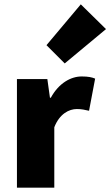

<svg xmlns="http://www.w3.org/2000/svg" viewBox="-20 -864 508 884"><path d="M58 0H230V-278C254 -340 298 -362 334 -362C356 -362 372 -358 390 -354L418 -502C404 -508 387 -512 356 -512C307 -512 251 -482 214 -414H210L198 -500H58ZM278 -572 468 -730 352 -844 194 -656Z"/></svg>

Font: Giro Sans Black
Style: Regular
Weight: 900
Designer: Paul D. Hunt
Foundry: Adobe Systems Incorporated
Version: Version 1.000;PS 1.0;hotconv 1.0.88;makeotf.lib2.5.647800